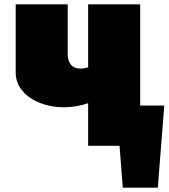

<svg xmlns="http://www.w3.org/2000/svg" viewBox="-20 -678 784 893"><path d="M744 -187 714 195H551L536 0H390V-198Q334 -179 276 -179Q218 -179 166.5 -199Q115 -219 84 -256Q53 -293 53 -341V-658H295V-426Q295 -395 310 -377Q325 -359 354 -359Q372 -359 390 -365V-658H632V-187Z"/></svg>

Font: Ysabeau Black
Style: Regular
Weight: 900
Designer: Christian Thalmann (Catharsis Fonts)
Version: Version 0.003